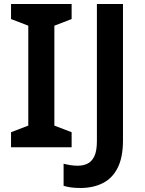

<svg xmlns="http://www.w3.org/2000/svg" viewBox="-20 -734 724 957"><path d="M337 0H35V-75L121 -108V-606L35 -639V-714H337V-639L251 -606V-108L337 -75ZM381 203Q353 203 332.5 200Q312 197 297 192V82Q312 86 330 89Q348 92 368 92Q394 92 415.5 82Q437 72 450 45.5Q463 19 463 -31V-714H593V-34Q593 50 566.5 102.5Q540 155 492 179Q444 203 381 203Z"/></svg>

Font: Noto Sans Lisu SemiBold
Style: Regular
Weight: 600
Designer: Monotype Design Team. David Williams.
Foundry: Monotype Imaging Inc.
Version: Version 2.102; ttfautohint (v1.8.4.7-5d5b)